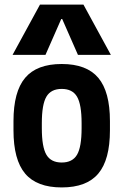

<svg xmlns="http://www.w3.org/2000/svg" viewBox="-20 -810 540 840"><path d="M250 10Q141 10 90 -50.5Q39 -111 39 -240V-280Q39 -409 90 -469.5Q141 -530 250 -530Q359 -530 410 -469.5Q461 -409 461 -280V-240Q461 -111 410 -50.5Q359 10 250 10ZM250 -99Q297 -99 317 -133Q337 -167 337 -249V-271Q337 -353 317 -387Q297 -421 250 -421Q203 -421 183 -387Q163 -353 163 -271V-249Q163 -167 183 -133Q203 -99 250 -99ZM35 -570 155 -790H345L465 -570H321L252 -727H248L179 -570Z"/></svg>

Font: M PLUS Code Latin SemiBold
Style: Regular
Weight: 600
Designer: Coji Morishita
Foundry: UNDERFOREST DESIGN
Version: Version 1.002; ttfautohint (v1.8.3)